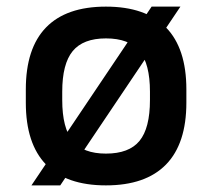

<svg xmlns="http://www.w3.org/2000/svg" viewBox="-20 -550 640 580"><path d="M75 10 438 -530H525L162 10ZM300 10Q180 10 119 -53Q58 -116 58 -240V-280Q58 -404 119 -467Q180 -530 300 -530Q420 -530 481.5 -467Q543 -404 543 -280V-240Q543 -116 481.5 -53Q420 10 300 10ZM300 -86Q370 -86 401.5 -124.5Q433 -163 433 -248V-273Q433 -357 401.5 -395.5Q370 -434 300 -434Q231 -434 199.5 -395.5Q168 -357 168 -273V-248Q168 -163 199.5 -124.5Q231 -86 300 -86Z"/></svg>

Font: M PLUS Code Latin Expanded Medium
Style: Regular
Weight: 500
Width: 7
Designer: Coji Morishita
Foundry: UNDERFOREST DESIGN
Version: Version 1.002; ttfautohint (v1.8.3)